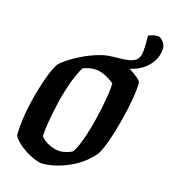

<svg xmlns="http://www.w3.org/2000/svg" viewBox="-97 -710 707 790"><g transform="rotate(15 256.0 -315.0)"><path d="M155 0Q140 0 113.5 -12Q87 -24 62 -43.5Q37 -63 25 -84Q25 -128 33.5 -177Q42 -226 55 -272.5Q68 -319 82 -355Q96 -391 108 -408Q118 -419 141 -434.5Q164 -450 195 -465Q226 -480 259 -490Q292 -500 322 -500Q336 -500 357 -492Q378 -484 398.5 -471.5Q419 -459 434.5 -446.5Q450 -434 453 -425Q453 -395 445 -350Q437 -305 424.5 -256.5Q412 -208 397.5 -166.5Q383 -125 369 -102Q329 -53 269 -26.5Q209 0 155 0ZM214 -68Q224 -68 238 -71.5Q252 -75 264 -81Q275 -95 287 -124.5Q299 -154 310 -192.5Q321 -231 329.5 -270Q338 -309 343 -341.5Q348 -374 348 -393Q331 -408 308 -419.5Q285 -431 261 -431Q249 -431 237.5 -428.5Q226 -426 213 -421Q193 -387 177.5 -342.5Q162 -298 151.5 -252.5Q141 -207 135 -169Q129 -131 128 -110Q139 -94 164 -81Q189 -68 214 -68ZM361 -466Q352 -466 341.5 -468Q331 -470 321 -475L322 -500Q365 -500 389 -503.5Q413 -507 424 -519Q435 -531 437.5 -555Q440 -579 439 -621Q452 -627 462 -628.5Q472 -630 479 -630Q490 -630 501 -616Q512 -602 512 -589Q512 -554 492 -526Q472 -498 438 -482Q404 -466 361 -466Z"/></g></svg>

Font: Texturina SemiBold
Style: Italic
Weight: 600
Italic angle: -11°
Designer: Guillermo Torres Carreño
Foundry: Omnibus-Type
Version: Version 1.002; ttfautohint (v1.8.3)